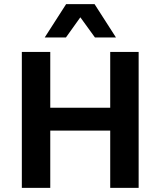

<svg xmlns="http://www.w3.org/2000/svg" viewBox="-20 -912 779 932"><path d="M224 -660V-389H515V-660H653V0H515V-278H224V0H86V-660ZM543 -730H441L370 -828L300 -730H197L301 -892H439Z"/></svg>

Font: Work Sans SemiBold
Style: Regular
Weight: 600
Designer: Wei Huang
Foundry: Wei Huang
Version: Version 2.010; ttfautohint (v1.8.3)